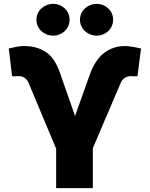

<svg xmlns="http://www.w3.org/2000/svg" viewBox="-20 -976 777 996"><path d="M25.6 -724.4Q40.5 -727.6 61.3 -732.4Q82 -737.2 106.5 -737.2Q168.7 -737.2 215.9 -707.4Q263.5 -677.6 291.2 -598L369.3 -374.3L446 -589.5Q473.7 -666.2 520.4 -701.7Q567.1 -737.2 629.3 -737.2Q639.2 -737.2 650.4 -735.8Q661.6 -734.4 672.6 -732.4Q683.6 -730.5 693.7 -728.3Q703.8 -726.2 711.6 -724.4L693.2 -581Q689.6 -580.3 686.4 -580.3Q682.9 -580.3 678.4 -580.4Q674 -580.6 669.7 -580.6Q665.8 -581 663.2 -581Q660.5 -581 659.1 -581Q648.4 -581 639.9 -578.1Q631.4 -575.3 625 -570.5Q618.6 -565.7 614 -559.5Q609.4 -553.3 606.5 -546.9L461.6 -207.4V0H271.3V-204.5L127.8 -546.9Q121.4 -561.8 108.7 -571.4Q95.9 -581 76.7 -581Q74.9 -581 71.9 -581Q68.9 -581 64.3 -580.6Q60.4 -580.3 56.8 -580.3Q53.3 -580.3 50.1 -580.3Q46.2 -580.3 42.6 -581ZM394.9 -873.6Q394.9 -891.3 401.8 -906.4Q408.7 -921.5 420.6 -932.5Q432.5 -943.5 448.3 -949.8Q464.1 -956 481.5 -956Q498.9 -956 514.4 -949.8Q529.8 -943.5 541.5 -932.5Q553.3 -921.5 560 -906.4Q566.8 -891.3 566.8 -873.6Q566.8 -855.8 560 -840.7Q553.3 -825.6 541.5 -814.6Q529.8 -803.6 514.4 -797.4Q498.9 -791.2 481.5 -791.2Q464.1 -791.2 448.3 -797.4Q432.5 -803.6 420.6 -814.6Q408.7 -825.6 401.8 -840.7Q394.9 -855.8 394.9 -873.6ZM169 -873.6Q169 -891.3 176 -906.4Q182.9 -921.5 194.8 -932.5Q206.7 -943.5 222.5 -949.8Q238.3 -956 255.7 -956Q273.1 -956 288.5 -949.8Q304 -943.5 315.7 -932.5Q327.4 -921.5 334.2 -906.4Q340.9 -891.3 340.9 -873.6Q340.9 -855.8 334.2 -840.7Q327.4 -825.6 315.7 -814.6Q304 -803.6 288.5 -797.4Q273.1 -791.2 255.7 -791.2Q238.3 -791.2 222.5 -797.4Q206.7 -803.6 194.8 -814.6Q182.9 -825.6 176 -840.7Q169 -855.8 169 -873.6Z"/></svg>

Font: Inter P Black
Style: Regular
Weight: 900
Designer: Rasmus Andersson
Foundry: rsms
Version: Version 3.018;git-588b23468